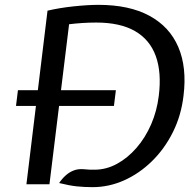

<svg xmlns="http://www.w3.org/2000/svg" viewBox="-20 -760 781 792"><path d="M362 12Q328.5 12 297.2 8.8Q266 5.5 224 -5Q235.5 -22.5 250.8 -36.2Q266 -50 284.5 -57Q303 -64 325 -62Q341 -60.5 349.5 -60.2Q358 -60 370 -60Q418 -60 462.2 -84Q506.5 -108 543 -150Q579.5 -192 603.5 -247.2Q627.5 -302.5 635 -365Q647 -461.5 622.5 -529Q598 -596.5 536.8 -631.8Q475.5 -667 377 -667Q347 -667 318 -665Q289 -663 265 -660L184 0H89L176 -716Q225 -727.5 283.8 -733.8Q342.5 -740 386 -740Q513 -740 596.2 -695Q679.5 -650 715.5 -566Q751.5 -482 737 -365Q727.5 -283.5 693 -214.5Q658.5 -145.5 606.5 -94.8Q554.5 -44 491.8 -16Q429 12 362 12ZM458 -388 450 -323H46L54 -388Z"/></svg>

Font: Expletus Sans
Style: Italic
Weight: 400
Italic angle: -7°
Designer: Jasper de Waard
Foundry: Designtown
Version: Version 7.500